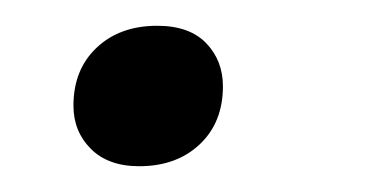

<svg xmlns="http://www.w3.org/2000/svg" viewBox="-20 -123 292 149"><path d="M88 6Q64 6 50.5 -7.5Q37 -21 37 -41Q37 -69 55 -86Q73 -103 102 -103Q127 -103 140 -89.5Q153 -76 153 -56Q153 -28 135 -11Q117 6 88 6Z"/></svg>

Font: Gantari Medium
Style: Italic
Weight: 500
Italic angle: -10°
Designer: Anugrah Pasau
Foundry: Lafontype
Version: Version 1.000